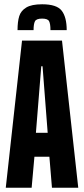

<svg xmlns="http://www.w3.org/2000/svg" viewBox="-20 -878 393 898"><path d="M7 0 83 -688H270L346 0H223L211 -145H141L128 0ZM148 -257H203L179 -568H173ZM292 -737H216Q216 -767 209.5 -779Q203 -791 177 -791Q150 -791 143.5 -778.5Q137 -766 137 -737H62Q62 -777 70 -802.5Q78 -828 103 -843Q128 -858 177 -858Q246 -858 269 -827.5Q292 -797 292 -737Z"/></svg>

Font: Saira Ultra Condensed ExtraBold
Style: Regular
Weight: 800
Width: 1
Designer: Hector Gatti with collaboration of the Omnibus-Type team
Foundry: Omnibus-Type
Version: Version 1.001; ttfautohint (v1.8)